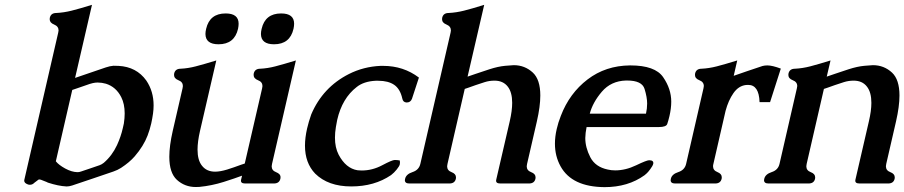

<svg xmlns="http://www.w3.org/2000/svg" viewBox="-20 -749 3740 794"><path d="M210.9 -82Q222.7 -66.9 249.5 -52.2Q276.4 -37.6 299.3 -37.1H302.2Q307.6 -37.1 315.9 -40Q335.9 -46.9 354.5 -53Q373 -59.1 392.1 -65.9Q400.4 -68.8 409.2 -75.7Q443.8 -105.5 463.9 -148.9Q480 -184.1 487.8 -218.8Q490.2 -229 492.2 -238.3Q495.6 -260.7 495.6 -279.8Q495.6 -319.3 481.4 -347.2Q460 -389.6 418 -402.8Q400.9 -407.7 383.8 -407.7Q378.9 -407.7 374.5 -407.2Q365.2 -406.2 351.1 -401.9Q338.9 -397.5 313 -388.7Q287.1 -379.9 278.8 -377ZM172.4 3.4Q163.6 -0.5 149.9 -5.4Q146 -6.8 142.1 -6.8Q139.6 -6.8 138.2 -5.4Q126.5 2.9 122.1 6.8Q114.3 15.1 103.5 15.1Q98.1 15.1 94.2 13.2Q80.1 7.8 80.1 -2Q80.1 -3.4 80.6 -5.4L220.7 -613.8Q221.7 -618.7 222.2 -623Q222.2 -640.1 203.9 -647.5Q185.5 -654.8 185.5 -669.4Q185.5 -672.4 186 -675.3Q190.4 -695.3 212.9 -695.3Q243.7 -696.8 275.9 -704.8Q308.1 -712.9 360.4 -729L290.5 -426.8L417.5 -470.2Q435.1 -476.1 449.2 -477.1Q454.6 -477.1 459.5 -476.8Q464.4 -476.6 470.2 -476.6Q544.4 -472.7 585 -416Q615.2 -371.6 615.2 -313Q615.2 -296.9 612.8 -279.3Q609.9 -258.8 605.5 -238.8Q599.6 -212.9 590.3 -188.5Q573.7 -145 537.1 -102.5Q516.1 -78.1 480.5 -54.7Q465.8 -45.4 448.7 -39.6Q406.2 -25.4 363.8 -10.7Q321.3 3.9 278.3 18.1Q266.1 22 256.8 22H254.4Q222.2 20.5 178.2 6.3Q173.8 4.4 172.4 3.4Z M913.1 -693.4Q966.8 -693.4 966.8 -650.9Q966.8 -641.6 964.4 -629.9Q949.7 -565.9 883.8 -565.9Q830.1 -565.9 829.6 -608.4Q829.6 -618.2 832.5 -629.9Q847.2 -693.4 913.1 -693.4ZM1142.6 -693.4Q1196.3 -693.4 1196.3 -650.9Q1196.3 -641.6 1193.8 -629.9Q1179.2 -565.9 1113.3 -565.9Q1059.6 -565.9 1059.1 -608.4Q1059.1 -618.2 1062 -629.9Q1076.7 -693.4 1142.6 -693.4ZM1105 -71.3Q1104 -65.9 1103.5 -61.5Q1103.5 -43.9 1121.6 -37.1Q1140.6 -29.8 1140.1 -15.6Q1140.1 -13.2 1139.6 -10.3Q1135.3 9.8 1112.3 9.8H993.7Q973.1 9.8 977.1 -6.3L981 -22.5Q970.7 -18.6 947.8 -10.7Q924.8 -2.9 904.8 3.4Q855 19 804.7 23.9Q796.9 24.4 789.6 24.4Q744.1 24.4 711.4 -5.4Q680.2 -34.2 680.2 -100.6Q680.2 -145.5 694.3 -207.5L734.9 -383.8Q735.8 -388.7 736.3 -393.1Q736.3 -410.2 718.3 -417Q699.7 -424.3 699.7 -439Q699.7 -441.9 700.2 -444.8Q704.6 -464.8 727.1 -464.8Q757.8 -466.3 789.6 -474.6Q821.8 -482.9 874.5 -499L807.1 -207.5Q796.9 -163.1 796.9 -130.4Q796.9 -86.4 815.4 -63.5Q834.5 -39.1 869.6 -39.1Q890.6 -39.1 919.4 -47.9Q929.2 -50.8 947.3 -57.1Q965.3 -63.5 977.5 -67.9Q980.5 -68.8 986.3 -70.8L992.2 -72.8L1064 -383.8Q1064.9 -388.7 1065.4 -393.1Q1065.4 -410.2 1047.4 -417Q1028.8 -424.3 1028.8 -439Q1028.8 -441.9 1029.3 -444.8Q1033.7 -464.8 1056.2 -464.8Q1086.9 -466.3 1118.7 -474.6Q1150.9 -482.9 1203.6 -499Z M1564.5 -476.6Q1648.4 -476.6 1712.4 -428.2L1683.6 -340.3Q1677.7 -325.2 1662.1 -325.2H1660.6Q1646.5 -326.2 1643.6 -341.8Q1634.8 -381.3 1610.1 -398.2Q1585.4 -415 1544.4 -415H1533.2Q1484.4 -412.6 1455.1 -389.2Q1395 -342.8 1374.5 -253.4Q1371.6 -239.7 1369.1 -224.1Q1365.2 -200.7 1365.2 -179.7Q1365.2 -138.7 1380.4 -109.4Q1410.2 -52.7 1458.5 -44.9Q1466.8 -43.9 1475.6 -43.9Q1520 -43.9 1560.8 -65.7Q1601.6 -87.4 1612.3 -87.4Q1623 -87.4 1633.3 -85.4Q1634.8 -76.2 1633.3 -69.3Q1631.8 -62 1620.8 -48.3Q1609.9 -34.7 1597.2 -24.9Q1528.3 22 1432.6 22Q1336.9 22 1283.2 -31.2Q1241.2 -75.2 1241.2 -146.5Q1241.2 -179.2 1250 -217.8Q1256.3 -245.1 1267.1 -275.9Q1314.9 -388.2 1422.9 -442.9Q1483.9 -473.6 1553.7 -476.6Z M1830.6 -71.3Q1829.6 -65.9 1829.1 -61.5Q1829.1 -43.9 1847.4 -37.1Q1865.7 -30.3 1865.7 -15.6Q1865.7 -12.7 1865.2 -9.8Q1860.8 9.8 1838.4 9.8H1672.9Q1654.3 9.8 1654.3 -3.9Q1654.3 -6.8 1655.3 -9.8Q1659.7 -28.8 1686 -37.4Q1712.4 -45.9 1718.3 -71.3L1843.3 -613.8Q1844.2 -618.7 1844.7 -623Q1844.7 -640.1 1826.4 -647.5Q1808.1 -654.8 1808.1 -669.4Q1808.1 -672.4 1808.6 -675.3Q1813 -695.3 1835.4 -695.3Q1866.2 -696.8 1898.4 -704.8Q1930.7 -712.9 1982.4 -729L1913.6 -432.1Q1924.3 -435.5 1946.5 -443.4Q1968.8 -451.2 2004.2 -462.6Q2039.6 -474.1 2068.6 -476.8Q2097.7 -479.5 2104.5 -479.5Q2150.4 -479.5 2183.6 -448.7Q2214.4 -419.9 2214.4 -354Q2214.4 -309.1 2200.2 -247.1L2159.7 -71.3Q2158.7 -65.9 2158.2 -61.5Q2158.2 -43.9 2176.5 -37.1Q2194.8 -30.3 2194.8 -15.6Q2194.8 -12.7 2194.3 -9.8Q2189.9 9.8 2167.5 9.8H2048.8Q2028.3 9.8 2032.2 -6.3L2087.9 -247.1Q2098.1 -291 2098.1 -323.7Q2098.1 -367.7 2079.6 -391.1Q2060.5 -415.5 2024.9 -415.5Q2003.9 -415.5 1984.6 -409.4Q1965.3 -403.3 1947.5 -397.2Q1929.7 -391.1 1916.5 -386.2Q1904.3 -382.3 1901.9 -381.3Z M2586.9 -478.5Q2689 -478.5 2722.4 -429.9Q2755.9 -381.3 2755.9 -328.6Q2755.9 -300.8 2748.5 -269Q2743.7 -249 2739.3 -236.3Q2734.9 -223.6 2704.6 -223.6H2405.8Q2400.9 -199.7 2400.4 -178.2Q2400.4 -139.2 2421.1 -98.9Q2441.9 -58.6 2493.2 -47.9Q2507.8 -44.4 2523.9 -44.4Q2566.9 -44.4 2610.6 -65.4Q2654.3 -86.4 2664.6 -86.4Q2674.8 -86.4 2679 -82.3Q2683.1 -78.1 2681.2 -70.8Q2679.2 -63 2669.4 -49.8Q2659.7 -36.6 2654.5 -32.2Q2649.4 -27.8 2645.5 -24.4Q2577.1 24.9 2480 24.9Q2345.2 23.9 2298.3 -61Q2274.9 -103 2274.9 -154.8Q2274.9 -183.6 2282.2 -215.3Q2288.1 -241.7 2299.3 -270Q2335 -363.3 2409.7 -420.4Q2484.4 -477.5 2585 -478.5ZM2651.4 -278.8Q2656.2 -299.8 2656.2 -320.8Q2656.2 -346.7 2645.5 -381.3Q2634.8 -416 2573.7 -416H2568.4Q2506.8 -414.1 2469 -369.9Q2431.2 -325.7 2418.9 -278.8Z M2980.5 -290.5 2930.2 -71.3Q2928.7 -65.9 2928.7 -61.5Q2928.7 -44.4 2946.8 -37.4Q2964.8 -30.3 2964.8 -16.1Q2964.8 -13.2 2964.4 -10.3Q2960 9.8 2937.5 9.8H2772Q2753.4 9.8 2753.4 -3.9Q2753.4 -6.8 2754.4 -10.3Q2758.8 -28.8 2785.2 -37.4Q2811.5 -45.9 2817.4 -71.3L2889.2 -383.8Q2890.1 -388.7 2890.6 -393.1Q2890.6 -410.2 2872.3 -417.2Q2854 -424.3 2854 -439Q2854 -441.9 2854.5 -444.8Q2858.9 -464.8 2881.3 -464.8Q2912.1 -466.3 2944.3 -474.6Q2976.6 -482.9 3028.8 -499L3014.2 -435.5L3069.3 -454.6Q3110.4 -468.8 3133.3 -476.1Q3142.6 -478.5 3153.3 -478.5Q3173.8 -478.5 3209 -465.3L3164.6 -326.7H3121.1Q3118.7 -397.9 3074.2 -397.9Q3069.3 -397.9 3064.9 -397.5Q3034.2 -394 3013.2 -364Q2992.2 -334 2980.5 -290.5Z M3589.8 -479.5Q3635.7 -479.5 3668.9 -448.7Q3699.7 -419.9 3699.7 -354Q3699.7 -309.1 3685.5 -247.1L3645 -71.3Q3644 -65.9 3643.6 -61.5Q3643.6 -43.9 3661.9 -37.1Q3680.2 -30.3 3680.2 -15.6Q3680.2 -12.7 3679.7 -9.8Q3675.3 9.8 3652.8 9.8H3534.2Q3513.7 9.8 3517.6 -6.3L3573.2 -247.1Q3583.5 -291 3583.5 -323.7Q3583.5 -367.7 3564.9 -391.1Q3545.9 -415.5 3510.3 -415.5Q3489.3 -415.5 3470 -409.4Q3450.7 -403.3 3432.9 -397.2Q3415 -391.1 3401.9 -386.2Q3389.6 -382.3 3387.2 -381.3L3315.9 -71.3Q3314.9 -65.9 3314.5 -61.5Q3314.5 -43.9 3332.8 -37.1Q3351.1 -30.3 3351.1 -15.6Q3351.1 -12.7 3350.6 -9.8Q3346.2 9.8 3323.7 9.8H3158.2Q3139.6 9.8 3139.6 -3.9Q3139.6 -6.8 3140.6 -9.8Q3145 -28.8 3171.4 -37.4Q3197.8 -45.9 3203.6 -71.3L3275.4 -383.8Q3276.4 -388.7 3276.9 -393.1Q3276.9 -410.2 3258.5 -417.2Q3240.2 -424.3 3240.2 -439Q3240.2 -441.9 3240.7 -444.8Q3245.1 -464.8 3267.6 -464.8Q3298.3 -466.3 3330.6 -474.6Q3362.8 -482.9 3414.6 -499L3398.9 -432.1Q3409.7 -435.5 3431.9 -443.4Q3454.1 -451.2 3489.5 -462.6Q3524.9 -474.1 3554 -476.8Q3583 -479.5 3589.8 -479.5Z"/></svg>

Font: Caudex
Style: Bold
Weight: 700
Italic angle: -13°
Version: Version 1.04